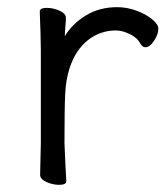

<svg xmlns="http://www.w3.org/2000/svg" viewBox="-20 -506 470 536"><path d="M93 -416 91 -474Q91 -484 111 -484Q129 -484 146.5 -476Q164 -468 164 -456Q164 -446 162.5 -431.5Q161 -417 161 -405Q182 -440 220 -463Q258 -486 307 -486Q335 -486 361.5 -476Q388 -466 405 -452Q422 -438 422 -426Q422 -410 410 -392Q398 -374 386 -374Q378 -374 372 -384Q363 -401 342 -411Q321 -421 304 -421Q260 -421 225.5 -394Q191 -367 174 -315Q164 -284 162 -244Q160 -204 160 -106Q160 -101 163 -38Q165 -8 165 0Q165 10 145 10Q127 10 109.5 2Q92 -6 92 -18L94 -106V-367Z"/></svg>

Font: Iansui
Style: Regular
Weight: 400
Designer: But Ko / Fontworks Inc.
Foundry: zi-hi.com / Fontworks Inc.
Version: Version 1.002